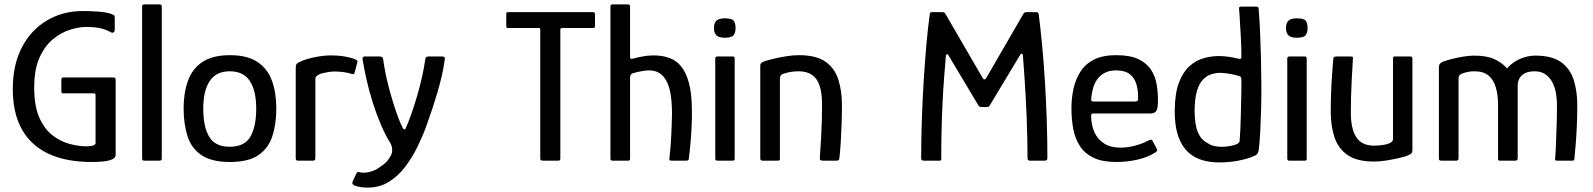

<svg xmlns="http://www.w3.org/2000/svg" viewBox="-20 -728 7217 870"><path d="M504 -26Q504 -13 488.5 -6Q473 1 448.5 3.5Q424 6 397 6Q221 6 129.5 -78Q38 -162 38 -325Q38 -435 79.5 -514Q121 -593 193 -635.5Q265 -678 355 -678Q388 -678 423.5 -675.5Q459 -673 481 -666Q492 -662 496 -659.5Q500 -657 500 -648V-597Q500 -584 494.5 -581Q489 -578 482 -582Q457 -596 430 -601Q403 -606 371 -606Q339 -606 298 -593.5Q257 -581 220 -550.5Q183 -520 159 -467Q135 -414 135 -332Q135 -247 158.5 -194.5Q182 -142 219 -114Q256 -86 296.5 -75.5Q337 -65 372 -65Q407 -65 413 -77V-296Q413 -302 411 -303.5Q409 -305 404 -305H268Q262 -305 260 -307Q258 -309 258 -315V-366Q258 -372 260 -374.5Q262 -377 268 -377H489Q500 -377 502 -374.5Q504 -372 504 -361Z M624 -9V-699Q624 -708 634 -708H703Q713 -708 713 -699V-9Q713 0 703 0H634Q624 0 624 -9Z M1022 6Q939 6 893 -25Q847 -56 829.5 -111.5Q812 -167 812 -237Q812 -307 831.5 -361.5Q851 -416 897 -447Q943 -478 1022 -478Q1101 -478 1147 -447Q1193 -416 1212.5 -361.5Q1232 -307 1232 -237Q1232 -167 1214.5 -112Q1197 -57 1151.5 -25.5Q1106 6 1022 6ZM1021 -63Q1088 -63 1114.5 -108.5Q1141 -154 1141 -236Q1141 -317 1112 -361Q1083 -405 1021 -405Q960 -405 930.5 -361Q901 -317 901 -236Q901 -153 928 -108Q955 -63 1021 -63Z M1480 -477Q1545 -477 1590 -459Q1596 -456 1598.5 -453Q1601 -450 1599 -445L1587 -399Q1585 -393 1582.5 -392Q1580 -391 1574 -393Q1556 -399 1535 -401.5Q1514 -404 1498 -404Q1482 -404 1467 -401.5Q1452 -399 1440.5 -396Q1429 -393 1424 -390Q1419 -387 1414 -383Q1409 -379 1409 -365V-14Q1409 -5 1406 -2.5Q1403 0 1397 0H1329Q1326 0 1323 -2Q1320 -4 1320 -12V-418Q1320 -433 1324 -438Q1328 -443 1337 -447Q1366 -461 1406.5 -469Q1447 -477 1480 -477Z M1748 -81Q1726 -116 1706 -163Q1686 -210 1669.5 -262Q1653 -314 1641.5 -364.5Q1630 -415 1623 -458Q1621 -472 1632 -472H1701Q1708 -472 1712 -468.5Q1716 -465 1717 -454Q1720 -432 1726 -400.5Q1732 -369 1741.5 -333Q1751 -297 1762 -261.5Q1773 -226 1784 -196.5Q1795 -167 1805 -148Q1809 -141 1813 -141.5Q1817 -142 1818 -146Q1830 -172 1843.5 -210.5Q1857 -249 1870 -293Q1883 -337 1892.5 -380Q1902 -423 1907 -459Q1908 -467 1911.5 -469.5Q1915 -472 1922 -472H1983Q1990 -472 1993.5 -469.5Q1997 -467 1995 -457Q1990 -420 1982 -385Q1974 -350 1963.5 -314Q1953 -278 1940 -238Q1929 -205 1912.5 -159Q1896 -113 1872.5 -64.5Q1849 -16 1817 26.5Q1785 69 1743 95.5Q1701 122 1646 122Q1627 122 1612.5 119.5Q1598 117 1587 113Q1572 106 1578 94L1595 58Q1598 52 1601.5 51.5Q1605 51 1611 53Q1633 57 1658.5 50Q1684 43 1704 27Q1723 15 1733.5 3Q1744 -9 1752 -25Q1758 -37 1757 -52Q1756 -67 1748 -81Z M2438 0Q2434 0 2431 -2.5Q2428 -5 2428 -9V-593Q2428 -598 2426.5 -599.5Q2425 -601 2421 -601H2285Q2278 -601 2276 -602.5Q2274 -604 2274 -610V-665Q2274 -670 2276 -671.5Q2278 -673 2284 -673H2664Q2672 -673 2674 -671Q2676 -669 2676 -664V-610Q2676 -604 2674 -602.5Q2672 -601 2664 -601H2528Q2523 -601 2521 -599.5Q2519 -598 2519 -593V-9Q2519 0 2510 0Z M2746 -9Q2746 -181 2746 -354Q2746 -527 2746 -699Q2746 -708 2756 -708Q2773 -708 2791 -708Q2809 -708 2826 -708Q2835 -708 2835 -699Q2835 -643 2835 -585.5Q2835 -528 2835 -471Q2835 -464 2838.5 -462Q2842 -460 2847 -462Q2865 -467 2890.5 -472Q2916 -477 2941 -477Q2981 -477 3013 -465.5Q3045 -454 3067 -426.5Q3089 -399 3101.5 -353Q3114 -307 3115 -239Q3116 -199 3114 -157Q3112 -115 3108.5 -76.5Q3105 -38 3101 -8Q3101 -3 3097.5 -1.5Q3094 0 3087 0Q3072 0 3056.5 0Q3041 0 3026 0Q3015 0 3013.5 -2.5Q3012 -5 3014 -17Q3019 -61 3021.5 -111.5Q3024 -162 3025 -210Q3025 -265 3018.5 -302.5Q3012 -340 2998.5 -363.5Q2985 -387 2966 -398Q2947 -409 2922 -409Q2906 -409 2887 -405.5Q2868 -402 2851 -397Q2844 -396 2839.5 -391Q2835 -386 2835 -374V-9Q2835 0 2826 0H2756Q2746 0 2746 -9Z M3313 -602Q3313 -580 3304 -568.5Q3295 -557 3265 -557Q3236 -557 3225.5 -568.5Q3215 -580 3215 -602Q3215 -622 3225.5 -633.5Q3236 -645 3265 -645Q3297 -645 3305 -633.5Q3313 -622 3313 -602ZM3309 -9Q3309 0 3301 0H3230Q3221 0 3221 -9V-463Q3221 -472 3230 -472H3301Q3309 -472 3309 -463Z M3436 0Q3425 0 3425 -9Q3425 -115 3425 -220.5Q3425 -326 3425 -431Q3425 -439 3430.5 -443.5Q3436 -448 3452 -453Q3465 -457 3490.5 -463Q3516 -469 3545.5 -473.5Q3575 -478 3600 -478Q3679 -478 3721 -448Q3763 -418 3779 -366.5Q3795 -315 3795 -253Q3795 -209 3793.5 -164.5Q3792 -120 3789.5 -81.5Q3787 -43 3784 -16Q3783 -4 3780 -2Q3777 0 3767 0H3711Q3701 0 3697.5 -2.5Q3694 -5 3695 -14Q3695 -20 3697 -46.5Q3699 -73 3701 -110Q3703 -147 3704 -185.5Q3705 -224 3705 -254Q3705 -307 3693.5 -340.5Q3682 -374 3658.5 -389.5Q3635 -405 3598 -405Q3579 -405 3562 -402Q3545 -399 3531 -394Q3524 -393 3519 -387.5Q3514 -382 3514 -368Q3514 -315 3514 -255.5Q3514 -196 3514 -133.5Q3514 -71 3514 -9Q3514 0 3506 0Z M4166 0Q4154 0 4154 -11Q4154 -93 4157 -183.5Q4160 -274 4165.5 -362.5Q4171 -451 4178 -529Q4185 -607 4193 -664Q4194 -669 4195.5 -671Q4197 -673 4202 -673H4248Q4256 -673 4259 -671Q4262 -669 4264 -665L4433 -374Q4436 -368 4440.5 -368Q4445 -368 4448 -373L4616 -663Q4619 -669 4622.5 -671Q4626 -673 4633 -673H4676Q4686 -673 4687 -661Q4694 -606 4701.5 -529.5Q4709 -453 4714.5 -364.5Q4720 -276 4723 -186Q4726 -96 4726 -14Q4726 -6 4723.5 -3Q4721 0 4713 0H4646Q4636 0 4636 -12Q4636 -51 4635 -98.5Q4634 -146 4632 -198Q4630 -250 4627 -300.5Q4624 -351 4621 -396.5Q4618 -442 4615 -478Q4614 -485 4610 -485Q4606 -485 4603 -480L4464 -249Q4460 -243 4452 -243H4426Q4418 -243 4413 -251L4278 -477Q4275 -483 4270.5 -482Q4266 -481 4266 -475Q4262 -430 4258 -376.5Q4254 -323 4251 -263Q4248 -203 4246.5 -138Q4245 -73 4245 -6Q4245 0 4239 0Z M4835 -237Q4835 -284 4844.5 -327Q4854 -370 4876.5 -404.5Q4899 -439 4938 -458.5Q4977 -478 5038 -478Q5101 -478 5138.5 -460Q5176 -442 5195.5 -412Q5215 -382 5221 -346Q5227 -310 5227 -274Q5227 -235 5219 -224.5Q5211 -214 5195 -214H4934Q4930 -214 4927 -212Q4924 -210 4924 -201Q4925 -160 4939.5 -128Q4954 -96 4983.5 -77.5Q5013 -59 5057 -59Q5091 -59 5125 -68.5Q5159 -78 5179 -89Q5189 -94 5194.5 -95Q5200 -96 5205 -85L5221 -55Q5225 -48 5223 -44.5Q5221 -41 5213 -36Q5180 -15 5133.5 -4.5Q5087 6 5039 6Q4976 6 4936.5 -12.5Q4897 -31 4874.5 -64.5Q4852 -98 4843.5 -142Q4835 -186 4835 -237ZM5137 -288Q5137 -322 5128.5 -349Q5120 -376 5098.5 -392.5Q5077 -409 5036 -409Q5006 -409 4985 -397.5Q4964 -386 4951.5 -368Q4939 -350 4933 -328.5Q4927 -307 4925 -287Q4924 -275 4925.5 -271.5Q4927 -268 4935 -268H5122Q5131 -268 5134.5 -271Q5138 -274 5137 -288Z M5303 -230Q5304 -306 5322 -353.5Q5340 -401 5369 -427.5Q5398 -454 5433 -464Q5468 -474 5502 -474Q5526 -474 5549 -470.5Q5572 -467 5586 -463Q5596 -461 5600.5 -461.5Q5605 -462 5605 -471Q5605 -488 5604.5 -512Q5604 -536 5602.5 -561.5Q5601 -587 5599.5 -611.5Q5598 -636 5597 -655Q5596 -674 5595 -682Q5593 -693 5596 -695.5Q5599 -698 5605 -698H5672Q5676 -698 5679.5 -696.5Q5683 -695 5683 -690Q5687 -644 5689.5 -588.5Q5692 -533 5693.5 -473.5Q5695 -414 5695.5 -353.5Q5696 -293 5694.5 -236.5Q5693 -180 5690.5 -131Q5688 -82 5683 -44Q5681 -36 5676.5 -30Q5672 -24 5655 -18Q5632 -8 5591.5 0Q5551 8 5505 8Q5464 8 5429 -2Q5394 -12 5369 -34Q5336 -62 5319 -111Q5302 -160 5303 -230ZM5393 -229Q5393 -162 5408.5 -127.5Q5424 -93 5450 -81Q5467 -68 5492 -64.5Q5517 -61 5542.5 -64.5Q5568 -68 5587 -76Q5591 -79 5594 -82Q5597 -85 5597 -90Q5599 -114 5600.5 -144.5Q5602 -175 5602.5 -207.5Q5603 -240 5604 -270.5Q5605 -301 5605 -326.5Q5605 -352 5605 -367Q5605 -376 5601.5 -379.5Q5598 -383 5593 -384Q5573 -390 5549 -394Q5525 -398 5507 -398Q5490 -398 5470 -392Q5450 -386 5432.5 -369Q5415 -352 5404.5 -318.5Q5394 -285 5393 -229Z M5905 -602Q5905 -580 5896 -568.5Q5887 -557 5857 -557Q5828 -557 5817.5 -568.5Q5807 -580 5807 -602Q5807 -622 5817.5 -633.5Q5828 -645 5857 -645Q5889 -645 5897 -633.5Q5905 -622 5905 -602ZM5901 -9Q5901 0 5893 0H5822Q5813 0 5813 -9V-463Q5813 -472 5822 -472H5893Q5901 -472 5901 -463Z M6206 4Q6128 4 6085.5 -26Q6043 -56 6026.5 -107.5Q6010 -159 6010 -220Q6010 -264 6011.5 -308Q6013 -352 6016 -391Q6019 -430 6021 -456Q6022 -468 6025.5 -470Q6029 -472 6039 -472H6094Q6104 -472 6108 -471Q6112 -470 6110 -458Q6110 -452 6108.5 -427Q6107 -402 6105 -366Q6103 -330 6102 -290.5Q6101 -251 6101 -216Q6101 -145 6125.5 -106.5Q6150 -68 6207 -68Q6214 -68 6228 -69Q6242 -70 6257 -73Q6272 -76 6282 -82Q6292 -88 6292 -98V-460Q6292 -464 6293 -468Q6294 -472 6298 -472H6370Q6373 -472 6376.5 -470.5Q6380 -469 6380 -463V-49Q6380 -37 6373.5 -31.5Q6367 -26 6347 -19Q6337 -16 6313 -10.5Q6289 -5 6260 -0.5Q6231 4 6206 4Z M6511 0Q6500 0 6500 -9V-421Q6500 -434 6505 -439.5Q6510 -445 6520 -449Q6535 -455 6559.5 -461Q6584 -467 6610.5 -471.5Q6637 -476 6660 -476Q6716 -476 6750.5 -460.5Q6785 -445 6809 -418Q6824 -436 6845 -449Q6866 -462 6889.5 -469Q6913 -476 6937 -476Q7013 -476 7054 -446Q7095 -416 7111 -365.5Q7127 -315 7127 -252Q7127 -201 7125 -156.5Q7123 -112 7120 -75.5Q7117 -39 7114 -8Q7113 -3 7111 -1.5Q7109 0 7105 0H7035Q7029 0 7027.5 -2.5Q7026 -5 7027 -13Q7029 -35 7030.5 -74.5Q7032 -114 7033.5 -161.5Q7035 -209 7035 -256Q7035 -279 7030.5 -305.5Q7026 -332 7014.5 -354.5Q7003 -377 6983 -391Q6963 -405 6933 -405Q6897 -405 6877 -387.5Q6857 -370 6857 -339Q6857 -289 6857 -247Q6857 -205 6857 -166.5Q6857 -128 6857 -90.5Q6857 -53 6857 -11Q6857 0 6846 0H6776Q6768 0 6768 -8V-253Q6768 -298 6758 -332Q6748 -366 6725 -385.5Q6702 -405 6661 -405Q6645 -405 6630.5 -402Q6616 -399 6604 -394Q6589 -389 6589 -373V-11Q6589 0 6579 0Z"/></svg>

Font: Glory Thin Medium
Style: Regular
Weight: 500
Version: Version 1.011